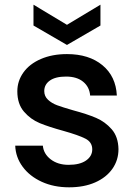

<svg xmlns="http://www.w3.org/2000/svg" viewBox="-20 -791 574 820"><path d="M275 9Q210 9 158.5 -14.5Q107 -38 77 -78.5Q47 -119 45 -169H163Q166 -134 196.5 -110.5Q227 -87 273 -87Q321 -87 347.5 -105.5Q374 -124 374 -153Q374 -184 344.5 -199Q315 -214 251 -232Q189 -249 150 -265Q111 -281 82.5 -314Q54 -347 54 -401Q54 -445 80 -481.5Q106 -518 154.5 -539Q203 -560 266 -560Q360 -560 417.5 -512.5Q475 -465 479 -383H365Q362 -420 335 -442Q308 -464 262 -464Q217 -464 193 -447Q169 -430 169 -402Q169 -380 185 -365Q201 -350 224 -341.5Q247 -333 292 -320Q352 -304 390.5 -287.5Q429 -271 457 -239Q485 -207 486 -154Q486 -107 460 -70Q434 -33 386.5 -12Q339 9 275 9ZM409 -682 266 -599 123 -682V-771L266 -685L409 -771Z"/></svg>

Font: A Bank Premium Med
Style: Regular
Weight: 500
Designer: Ninad Kale (Devanagari), Jonny Pinhorn (Latin), Htun Naung (Myanmar)
Foundry: Indian Type Foundry
Version: 4.004